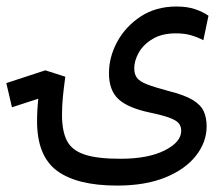

<svg xmlns="http://www.w3.org/2000/svg" viewBox="-96 -412 702 601"><path d="M270.5 168.9Q145.5 168.9 82.8 122.8Q20 76.7 20 -32.7Q20 -66.9 23.9 -103L-58.6 -76.2L-76.2 -151.9L45.9 -191.9L108.4 -171.9Q103.5 -135.3 100.8 -108.4Q98.1 -81.5 98.1 -52.2Q98.1 -2 113.3 28.1Q128.4 58.1 168 71.5Q207.5 85 280.3 85Q367.7 85 419.4 58.8Q471.2 32.7 471.2 -2.4Q471.2 -16.1 464.1 -25.4Q457 -34.7 436.3 -42.7Q415.5 -50.8 373.5 -59.6Q304.2 -74.2 274.7 -101.8Q245.1 -129.4 245.1 -182.6Q245.1 -233.9 271.2 -281.7Q297.4 -329.6 344.7 -360.6Q392.1 -391.6 456.5 -391.6Q489.7 -391.6 513.9 -383.5Q538.1 -375.5 556.6 -362.8L540.5 -286.1Q522 -295.9 501.5 -301.8Q481 -307.6 454.6 -307.6Q410.6 -307.6 381.6 -290Q352.5 -272.5 338.4 -247.3Q324.2 -222.2 324.2 -198.2Q324.2 -180.2 332.5 -168.7Q340.8 -157.2 363.8 -148.2Q386.7 -139.2 430.7 -127.4Q481.9 -114.7 507.6 -98.9Q533.2 -83 542 -63Q550.8 -43 550.8 -16.6Q550.8 32.7 517.6 75.2Q484.4 117.7 421.9 143.3Q359.4 168.9 270.5 168.9Z"/></svg>

Font: Cascadia Mono NF SemiLight
Style: Regular
Weight: 350
Monospace: yes
Designer: Aaron Bell
Foundry: Saja Typeworks
Version: Version 2404.023; ttfautohint (v1.8.4)